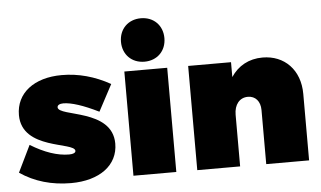

<svg xmlns="http://www.w3.org/2000/svg" viewBox="-55 -905 1678 1004"><g transform="rotate(-5 784.5 -403.5)"><path d="M459 -349 533 -488C451 -534 366 -557 279 -557C133 -557 38 -483 38 -368C38 -183 316 -204 316 -156C316 -146 303 -140 282 -140C221 -140 153 -163 80 -208L12 -68C88 -16 178 10 279 10C430 10 527 -63 527 -176C527 -360 243 -340 243 -391C243 -402 255 -409 274 -409C316 -409 378 -389 459 -349Z M717 -817C650 -817 603 -770 603 -703C603 -636 650 -589 717 -589C784 -589 831 -636 831 -703C831 -770 784 -817 717 -817ZM607 -547V0H832V-547Z M1333 -557C1261 -557 1204 -525 1167 -469V-547H942V0H1167V-271C1167 -324 1195 -359 1239 -359C1278 -359 1304 -330 1304 -284V0H1529V-349C1529 -475 1448 -557 1333 -557Z"/></g></svg>

Font: Montserrat arm Black
Style: Regular
Weight: 900
Designer: Julieta Ulanovsky
Foundry: Julieta Ulanovsky
Version: Version 6.000;PS 006.000;hotconv 1.0.88;makeotf.lib2.5.64775